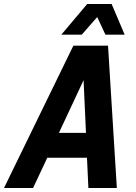

<svg xmlns="http://www.w3.org/2000/svg" viewBox="-58 -938 678 958"><path d="M-38 0 308 -710H481L525 0H383L376 -151H178L107 0ZM359 -538 236 -275H371ZM248 -765 377 -918H499L564 -765H468L427 -853L350 -765Z"/></svg>

Font: Geist Mono
Style: Bold Italic
Weight: 700
Italic angle: -12°
Monospace: yes
Designer: Basement.studio, Andrés Briganti, Mateo Zaragoza
Foundry: Basement.studio, Vercel, Andrés Briganti, Guido Ferreyra, Mateo Zaragoza
Version: Version 1.500; ttfautohint (v1.8.4.7-5d5b)